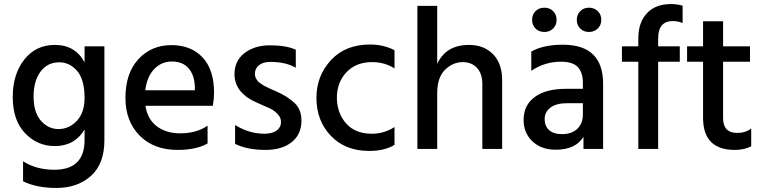

<svg xmlns="http://www.w3.org/2000/svg" viewBox="-20 -736 3772 949"><path d="M496 -43Q496 74 429.5 133.5Q363 193 259 193Q161 193 94 160V61Q158 103 249 103Q398 103 398 -44V-96Q349 -14 251 -14Q165 -14 104 -77.5Q43 -141 43 -257Q43 -369 100 -441.5Q157 -514 251 -514Q352 -514 398 -428V-507H496ZM146 -259Q146 -180 182.5 -139Q219 -98 269 -98Q321 -98 359.5 -138.5Q398 -179 398 -252Q398 -342 361.5 -385Q325 -428 273 -428Q214 -428 180 -381.5Q146 -335 146 -259Z M1006 -27Q950 5 858 5Q740 5 670 -66Q600 -137 600 -252Q600 -374 664 -443.5Q728 -513 827 -513Q924 -513 981 -452.5Q1038 -392 1038 -278Q1038 -247 1032 -213H699Q709 -147 755 -112Q801 -77 871 -77Q952 -77 1006 -115ZM829 -432Q779 -432 743 -395.5Q707 -359 698 -290H943V-308Q941 -365 912 -398.5Q883 -432 829 -432Z M1470 -140Q1470 -72 1422 -33.5Q1374 5 1292 5Q1202 5 1142 -25V-118Q1212 -75 1287 -75Q1326 -75 1347.5 -91Q1369 -107 1369 -133Q1369 -155 1352 -172.5Q1335 -190 1317.5 -198.5Q1300 -207 1258 -225Q1139 -274 1139 -369Q1139 -436 1189 -474Q1239 -512 1314 -512Q1396 -512 1442 -490V-401Q1393 -430 1316 -430Q1281 -430 1260.5 -414Q1240 -398 1240 -372Q1240 -365 1241.5 -358.5Q1243 -352 1247 -345.5Q1251 -339 1254.5 -334.5Q1258 -330 1266 -325Q1274 -320 1278.5 -316.5Q1283 -313 1293.5 -308Q1304 -303 1309 -300.5Q1314 -298 1326.5 -292.5Q1339 -287 1344 -285Q1403 -259 1436.5 -226.5Q1470 -194 1470 -140Z M1930 -20Q1881 10 1805 10Q1686 10 1615 -65Q1544 -140 1544 -252Q1544 -361 1615.5 -438.5Q1687 -516 1809 -516Q1875 -516 1930 -488V-398Q1881 -429 1819 -429Q1740 -429 1692.5 -379Q1645 -329 1645 -251Q1647 -174 1692 -124.5Q1737 -75 1818 -75Q1878 -75 1930 -108Z M2462 0H2364V-320Q2364 -372 2337.5 -400.5Q2311 -429 2268 -429Q2218 -429 2179.5 -391Q2141 -353 2141 -275V0H2043V-707H2141V-420Q2184 -514 2298 -514Q2372 -514 2417 -468Q2462 -422 2462 -340Z M2758 -73Q2806 -73 2833.5 -99.5Q2861 -126 2861 -169V-226H2785Q2729 -226 2700.5 -204Q2672 -182 2672 -148Q2672 -113 2694 -93Q2716 -73 2758 -73ZM2864 -60Q2825 4 2727 4Q2655 4 2611.5 -37.5Q2568 -79 2568 -143Q2568 -216 2623 -256.5Q2678 -297 2777 -297H2861V-326Q2861 -378 2836 -404.5Q2811 -431 2753 -431Q2672 -431 2606 -386V-481Q2665 -515 2762 -515Q2961 -515 2961 -322V0H2864ZM2934.5 -681Q2952 -664 2952 -638Q2952 -612 2934.5 -595Q2917 -578 2891 -578Q2865 -578 2848 -595Q2831 -612 2831 -638Q2831 -664 2848 -681Q2865 -698 2891 -698Q2917 -698 2934.5 -681ZM2671 -578Q2644 -578 2627 -595Q2610 -612 2610 -638Q2610 -664 2627 -681Q2644 -698 2671 -698Q2697 -698 2714 -681Q2731 -664 2731 -638Q2731 -612 2714 -595Q2697 -578 2671 -578Z M3340 -431H3233V0H3135V-431H3054V-507H3135V-546Q3135 -625 3177.5 -670.5Q3220 -716 3297 -716Q3325 -716 3354 -708V-622Q3331 -632 3306 -632Q3233 -632 3233 -545V-507H3340Z M3693 -13Q3660 5 3612 5Q3455 5 3455 -154V-431H3376V-507H3455V-631H3554V-507H3687V-431H3554V-152Q3554 -79 3624 -79Q3665 -79 3693 -101Z"/></svg>

Font: Hind Vadodara Medium
Style: Regular
Weight: 500
Designer: Hitesh Malaviya
Foundry: Indian Type Foundry
Version: Version 1.001;PS 1.0;hotconv 1.0.86;makeotf.lib2.5.63406; tt